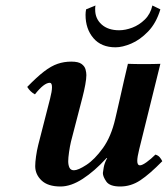

<svg xmlns="http://www.w3.org/2000/svg" viewBox="-20 -668 610 698"><path d="M327 -648Q326 -644 326 -640Q326 -636 326 -633Q326 -600 349.5 -579Q373 -558 413 -558Q436 -558 461 -567.5Q486 -577 506.5 -597Q527 -617 534 -648L563 -634Q548 -584 518.5 -553.5Q489 -523 457 -509.5Q425 -496 400 -496Q348 -496 319.5 -529.5Q291 -563 291 -614Q291 -619 291.5 -624Q292 -629 293 -634ZM280 -315 238 -153Q234 -136 231 -115Q228 -94 228 -82Q228 -68 232.5 -58.5Q237 -49 249 -49Q264 -49 294 -68.5Q324 -88 354 -129.5Q384 -171 399 -236Q399 -236 404 -257.5Q409 -279 416.5 -312Q424 -345 431.5 -378.5Q439 -412 445 -436Q469 -435 503.5 -435Q538 -435 563 -436L486 -125Q479 -97 479 -83Q479 -67 489 -67Q497 -67 513 -78.5Q529 -90 545 -106Q555 -103 560.5 -96.5Q566 -90 570 -82Q524 -35 490 -12.5Q456 10 417 10Q379 10 366.5 -8Q354 -26 354 -39Q354 -42 357 -59Q360 -76 369 -92Q370 -93 369 -93.5Q368 -94 366 -92Q324 -46 281 -18Q238 10 200 10Q154 10 131 -12Q108 -34 108 -64Q108 -78 111 -99.5Q114 -121 119 -141L162 -309Q169 -336 169 -351Q169 -367 161 -367Q140 -367 107 -325Q90 -334 79 -352Q114 -388 140 -408Q166 -428 189.5 -436Q213 -444 239 -444Q265 -444 276.5 -435.5Q288 -427 291 -415.5Q294 -404 294 -395Q294 -382 290 -360Q286 -338 280 -315Z"/></svg>

Font: Libertinus Serif Semibold Italic
Style: Regular
Weight: 600
Italic angle: -11.5°
Designer: Philipp H. Poll, Khaled Hosny
Foundry: Caleb Maclennan
Version: Version 7.051;RELEASE